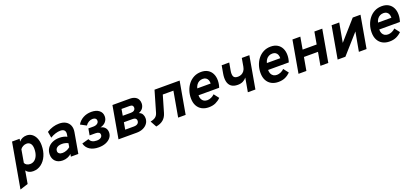

<svg xmlns="http://www.w3.org/2000/svg" viewBox="38 -1589 6138 2858"><g transform="rotate(-20 3106.5 -160.0)"><path d="M33.4 203 159.4 -511H279.8L271.8 -469.6Q319.8 -523 393 -523Q440.8 -523 477.2 -496Q513.7 -469 534.2 -420.9Q554.8 -372.9 554.8 -309.8Q554.8 -217 522.6 -144.3Q490.4 -71.6 434.2 -29.8Q378 12 306.4 12Q269.9 12 242.3 -1.1Q214.7 -14.1 196.6 -39.8L161.6 161.8ZM300.6 -104.2Q340.9 -104.2 371.1 -128.2Q401.4 -152.3 418.3 -195.6Q435.2 -238.8 435.2 -296.6Q435.2 -350.1 412.9 -379Q390.6 -407.8 349.4 -407.8Q321.6 -407.8 293.9 -393.3Q266.2 -378.8 251.2 -356L215.8 -151.6Q226.3 -128.8 248.8 -116.5Q271.3 -104.2 300.6 -104.2Z M775.8 12Q702.4 12 661.1 -28.7Q619.8 -69.4 619.8 -136Q619.8 -192.2 647.6 -234.3Q675.4 -276.5 725.2 -299.8Q775 -323 841.6 -323Q874 -323 905.9 -315.7Q937.7 -308.4 957.8 -295.4L963.2 -324Q972.3 -369.6 953.2 -393.4Q934.1 -417.2 889.4 -417.2Q852 -417.2 809.7 -403.9Q767.4 -390.6 728 -365.6L711 -463.6Q758.2 -493.4 807.5 -508.2Q856.8 -523 908 -523Q969.7 -523 1012 -498.4Q1054.2 -473.8 1072.6 -429.4Q1090.9 -384.9 1080.8 -326L1023.8 0H905.6L912.6 -40.8Q889.9 -16.8 852.5 -2.4Q815.2 12 775.8 12ZM808.2 -94.4Q839.5 -94.4 872 -106.5Q904.6 -118.6 930.4 -141L940.6 -200.6Q922 -211.1 896.9 -217.6Q871.8 -224.2 844.2 -224.2Q811.2 -224.2 787.4 -214.9Q763.6 -205.7 750.8 -188.8Q738 -172 738 -149.4Q738 -123.6 757 -109Q775.9 -94.4 808.2 -94.4Z M1346.1 12Q1260 12 1204.2 -24.1Q1148.5 -60.2 1132.5 -125.8L1240.1 -155.8Q1264.4 -93.2 1350.7 -93.2Q1391.9 -93.2 1415.6 -109.6Q1439.3 -125.9 1439.3 -154.6Q1439.3 -178.6 1421.2 -190.4Q1403.1 -202.2 1366.7 -202.2H1275.9L1294.1 -306.2H1372.3Q1411.7 -306.2 1436.1 -323.8Q1460.5 -341.3 1460.5 -369.4Q1460.5 -391.9 1444.7 -404.9Q1428.9 -417.8 1400.3 -417.8Q1368 -417.8 1337.9 -400.6Q1307.8 -383.3 1288.3 -353.6L1196.1 -403Q1229.2 -460.1 1287.3 -491.6Q1345.4 -523 1417.1 -523Q1494.6 -523 1539.8 -487.7Q1585.1 -452.4 1585.1 -392Q1585.1 -342.8 1554 -307.2Q1523 -271.7 1468.7 -258.4Q1513.7 -249.8 1538.8 -220.1Q1563.9 -190.4 1563.9 -146.2Q1563.9 -100 1536 -64.2Q1508.1 -28.4 1458.9 -8.2Q1409.8 12 1346.1 12Z M1659.9 0 1749.9 -511H2021.7Q2072.4 -511 2104.7 -494.6Q2136.9 -478.2 2152.2 -450.4Q2167.5 -422.5 2167.5 -388.2Q2167.5 -346.3 2145.8 -313.8Q2124 -281.3 2077.5 -263.2Q2113.9 -251.8 2130.1 -222.9Q2146.3 -194.1 2146.3 -160.4Q2146.3 -111.8 2120.4 -75.8Q2094.5 -39.8 2049.9 -19.9Q2005.3 0 1948.9 0ZM1802.9 -101.2H1942.3Q1966.7 -101.2 1984.6 -108.5Q2002.4 -115.8 2012.2 -129.8Q2021.9 -143.7 2021.9 -163.6Q2021.9 -178.5 2015.6 -189.4Q2009.3 -200.3 1995.5 -206.1Q1981.7 -211.8 1959.5 -211.8H1822.3ZM1839.5 -308.2H1969.9Q2002.3 -308.2 2021.5 -323.6Q2040.7 -339 2040.7 -366.6Q2040.7 -385.6 2028.2 -397.7Q2015.6 -409.8 1987.7 -409.8H1856.9Z M2253.7 13 2199.7 -85.2Q2249.6 -94 2278.8 -116Q2308.1 -138.1 2320.3 -180.6L2416.5 -511H2814.3L2723.7 0H2604.9L2675.9 -401.4H2507.5L2430.5 -137.8Q2411.4 -71.5 2367.4 -35.1Q2323.3 1.2 2253.7 13Z M3089.1 12Q3026.7 12 2980.1 -13.4Q2933.4 -38.7 2907.4 -87.2Q2881.3 -135.7 2881.3 -205.4Q2881.3 -266.4 2900 -323.2Q2918.7 -380 2954.3 -425.1Q2990 -470.2 3041 -496.6Q3092 -523 3156.7 -523Q3218 -523 3261.2 -497.4Q3304.3 -471.8 3327 -426.2Q3349.7 -380.6 3349.7 -320.4Q3349.7 -291.6 3344.8 -263.8Q3340 -235.9 3330.7 -208.8H3003.1Q3003.1 -172.2 3015.4 -146.8Q3027.7 -121.5 3050.2 -108.2Q3072.8 -95 3103.9 -95Q3134 -95 3165.2 -108.9Q3196.4 -122.8 3219.1 -146.2L3280.1 -67Q3243.5 -30.5 3197.2 -9.2Q3151 12 3089.1 12ZM3021.1 -311.6H3233.3Q3234.4 -343 3224.9 -366.6Q3215.3 -390.3 3195.2 -403.6Q3175.1 -417 3145.1 -417Q3113.8 -417 3088.8 -404.3Q3063.8 -391.6 3046.5 -367.9Q3029.2 -344.2 3021.1 -311.6Z M3709 0 3747.8 -218.8Q3726.5 -190.1 3691.3 -172.3Q3656.2 -154.6 3608.4 -154.6Q3542.9 -154.6 3505.6 -183.3Q3468.3 -212 3457.1 -264.1Q3445.8 -316.3 3458.2 -386.6L3480.2 -511H3600L3578.6 -391.2Q3568.1 -333.4 3582.2 -300.4Q3596.4 -267.4 3651.6 -267.4Q3680.6 -267.4 3706.4 -279.4Q3732.3 -291.3 3750.9 -316.5Q3769.5 -341.6 3776.4 -381.2L3799 -511H3918.8L3828.8 0Z M4191.6 12Q4129.2 12 4082.6 -13.4Q4035.9 -38.7 4009.9 -87.2Q3983.8 -135.7 3983.8 -205.4Q3983.8 -266.4 4002.5 -323.2Q4021.2 -380 4056.8 -425.1Q4092.5 -470.2 4143.5 -496.6Q4194.5 -523 4259.2 -523Q4320.5 -523 4363.6 -497.4Q4406.8 -471.8 4429.5 -426.2Q4452.2 -380.6 4452.2 -320.4Q4452.2 -291.6 4447.4 -263.8Q4442.5 -235.9 4433.2 -208.8H4105.6Q4105.6 -172.2 4117.9 -146.8Q4130.2 -121.5 4152.8 -108.2Q4175.3 -95 4206.4 -95Q4236.5 -95 4267.7 -108.9Q4298.9 -122.8 4321.6 -146.2L4382.6 -67Q4346 -30.5 4299.8 -9.2Q4253.5 12 4191.6 12ZM4123.6 -311.6H4335.8Q4336.9 -343 4327.4 -366.6Q4317.8 -390.3 4297.7 -403.6Q4277.6 -417 4247.6 -417Q4216.3 -417 4191.3 -404.3Q4166.3 -391.6 4149 -367.9Q4131.7 -344.2 4123.6 -311.6Z M4511.4 0 4601.4 -511H4726.2L4692.2 -317.8H4914.8L4948.8 -511H5073.6L4983.6 0H4858.8L4895.8 -208.2H4673.2L4636.2 0Z M5131.4 0 5221.4 -511H5342.6L5288 -207.4L5556.2 -511H5679.4L5589.4 0H5467.8L5522.8 -303L5254.2 0Z M5952.1 12Q5889.7 12 5843 -13.4Q5796.4 -38.7 5770.4 -87.2Q5744.3 -135.7 5744.3 -205.4Q5744.3 -266.4 5763 -323.2Q5781.7 -380 5817.4 -425.1Q5853 -470.2 5904 -496.6Q5955 -523 6019.7 -523Q6081 -523 6124.1 -497.4Q6167.3 -471.8 6190 -426.2Q6212.7 -380.6 6212.7 -320.4Q6212.7 -291.6 6207.9 -263.8Q6203 -235.9 6193.7 -208.8H5866.1Q5866.1 -172.2 5878.4 -146.8Q5890.7 -121.5 5913.2 -108.2Q5935.8 -95 5966.9 -95Q5997 -95 6028.2 -108.9Q6059.4 -122.8 6082.1 -146.2L6143.1 -67Q6106.5 -30.5 6060.2 -9.2Q6014 12 5952.1 12ZM5884.1 -311.6H6096.3Q6097.4 -343 6087.9 -366.6Q6078.3 -390.3 6058.2 -403.6Q6038.1 -417 6008.1 -417Q5976.8 -417 5951.8 -404.3Q5926.8 -391.6 5909.5 -367.9Q5892.2 -344.2 5884.1 -311.6Z"/></g></svg>

Font: Overpass
Style: Italic
Weight: 400
Italic angle: -10°
Designer: Delve Withrington, Dave Bailey, Thomas Jockin
Foundry: Delve Fonts LLC
Version: Version 4.000